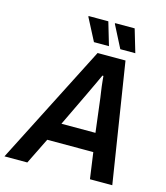

<svg xmlns="http://www.w3.org/2000/svg" viewBox="-167 -967 921 1063"><g transform="rotate(15 293.5 -435.5)"><path d="M-41 0 309 -686H469L577 0H449L428 -150H164L90 0ZM217 -256H412L388 -450Q386 -465 383.5 -481Q381 -497 379 -513.5Q377 -530 375.5 -545Q374 -560 373 -572H367Q359 -554 348 -530.5Q337 -507 326.5 -485Q316 -463 309 -448ZM274 -739 207 -868 209 -871H321L360 -739ZM425 -739 359 -868 361 -871H472L511 -739Z"/></g></svg>

Font: Archivo SemiCondensed SemiBold
Style: Italic
Weight: 600
Width: 4
Italic angle: -10°
Designer: Hector Gatti
Foundry: Omnibus-Type
Version: Version 2.001